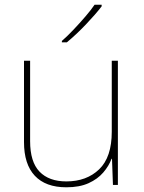

<svg xmlns="http://www.w3.org/2000/svg" viewBox="-20 -786 613 816"><path d="M481 -528V0H460L456 -111H454Q443 -81 419 -53Q395 -25 356.5 -7.5Q318 10 262 10Q174 10 128 -39Q82 -88 82 -182V-528H108V-186Q108 -98 148 -56.5Q188 -15 262 -15Q348 -15 401.5 -66.5Q455 -118 455 -226V-528ZM412 -759Q386 -725 345 -682Q304 -639 264 -606H243V-612Q266 -632 292.5 -660Q319 -688 343.5 -716.5Q368 -745 382 -766H412Z"/></svg>

Font: Noto Sans Devanagari Thin
Style: Regular
Weight: 100
Designer: Jelle Bosma - Monotype Design Team
Foundry: Monotype Imaging Inc.
Version: Version 2.004; ttfautohint (v1.8.4.7-5d5b)